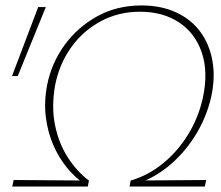

<svg xmlns="http://www.w3.org/2000/svg" viewBox="-20 -684 812 704"><path d="M469 -6 459 -22Q522 -40 576.5 -84Q631 -128 669.5 -190.5Q708 -253 724 -326Q744 -420 720 -491Q696 -562 637 -601.5Q578 -641 493 -641Q414 -641 348.5 -605.5Q283 -570 240 -509Q197 -448 182 -371Q168 -291 182 -224Q196 -157 229.5 -105.5Q263 -54 306 -22L292 -8Q256 -32 226 -68.5Q196 -105 175.5 -152Q155 -199 148 -255Q141 -311 153 -373Q169 -453 216.5 -518.5Q264 -584 336 -624Q408 -664 499 -664Q571 -664 626 -638.5Q681 -613 714.5 -567.5Q748 -522 759 -460.5Q770 -399 754 -327Q736 -250 694 -184Q652 -118 594.5 -72Q537 -26 469 -6ZM25 0 30 -24 306 -22 302 0ZM455 0 459 -22 736 -24 731 0ZM45 -405H24L120 -658H148Z"/></svg>

Font: Ysabeau Office Thin
Style: Italic
Weight: 250
Italic angle: -12°
Designer: Christian Thalmann (Catharsis Fonts)
Version: Version 2.001;gftools[0.9.30]; featfreeze: tnum,lnum,ss02